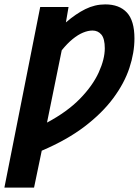

<svg xmlns="http://www.w3.org/2000/svg" viewBox="-24 -684 632 874"><path d="M-4 170 159 -652H288L276 -582Q321 -621 364.5 -642.5Q408 -664 455 -664Q519 -664 553.5 -627Q588 -590 588 -509Q588 -444 565 -374.5Q542 -305 491.5 -237Q441 -169 361 -108Q281 -47 166 2L131 170ZM190 -126Q282 -175 340 -234.5Q398 -294 425.5 -354.5Q453 -415 453 -464Q453 -508 437.5 -526.5Q422 -545 397 -545Q377 -545 354 -535.5Q331 -526 306.5 -506Q282 -486 257 -455Z"/></svg>

Font: Source Sans 3 ExtraLight
Style: Bold Italic
Weight: 700
Italic angle: -11°
Version: Version 3.052;hotconv 1.1.0;makeotfexe 2.6.0